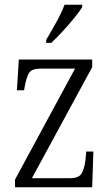

<svg xmlns="http://www.w3.org/2000/svg" viewBox="-20 -786 465 806"><path d="M43 0V-32L295 -498H151Q114 -498 102.5 -480.5Q91 -463 84 -423L81 -407H51L59 -536H367V-504L114 -38H275Q310 -38 322 -57Q334 -76 339 -116L342 -150H372L367 0ZM174 -619Q196 -656 217 -694Q238 -732 251 -766H325V-756Q315 -739 292.5 -711.5Q270 -684 244 -655.5Q218 -627 195 -606H174Z"/></svg>

Font: Noto Serif Condensed Light
Style: Regular
Weight: 300
Width: 3
Designer: Monotype Design Team
Foundry: Monotype Imaging Inc.
Version: Version 2.013